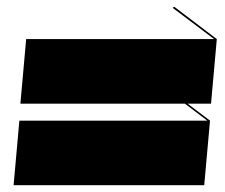

<svg xmlns="http://www.w3.org/2000/svg" viewBox="-20 -682 661 565"><path d="M601 -377H532L598 -327L581 -137H20L37 -327H590L524 -377H40L57 -567H610L488 -659L493 -662L618 -567Z"/></svg>

Font: FFF_HK Layer Front
Style: Regular
Weight: 400
Italic angle: -5°
Designer: bBox Type GmbH
Foundry: bBox Type GmbH
Version: Version 0.002